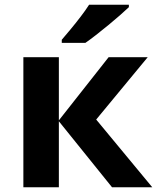

<svg xmlns="http://www.w3.org/2000/svg" viewBox="-20 -786 659 806"><path d="M436 -545.9H600.1L383.8 -284.2L619.1 0H450.2L227.1 -276.9V0H78.1V-545.9H227.1V-280.8ZM521 -766.1V-755.9Q506.8 -742.2 483.9 -722.2Q460.9 -702.1 434.6 -680.4Q408.2 -658.7 382.8 -638.9Q357.4 -619.1 338.4 -606H239.3V-619.1Q255.4 -637.7 276.6 -663.3Q297.9 -689 318.8 -716.3Q339.8 -743.7 354 -766.1Z"/></svg>

Font: Open Sans
Style: Bold
Weight: 700
Designer: Monotype Design Team
Foundry: Monotype Imaging Inc.
Version: Version 3.000; ttfautohint (v1.8.4)